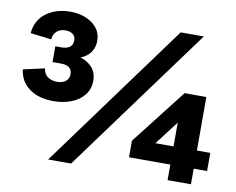

<svg xmlns="http://www.w3.org/2000/svg" viewBox="-80 -840 1166 947"><g transform="rotate(10 503.5 -366.5)"><path d="M192 -286Q117 -286 70.5 -320.5Q24 -355 17 -414L124 -438Q127 -410 146.5 -396.5Q166 -383 193 -383Q222 -383 237.5 -396.5Q253 -410 253 -432Q253 -451 240 -463Q227 -475 197 -475H155V-554H184Q242 -554 242 -599Q242 -619 228 -629.5Q214 -640 192 -640Q164 -640 147.5 -625Q131 -610 129 -584L24 -597Q30 -663 79 -699Q128 -735 199 -735Q265 -735 309.5 -702.5Q354 -670 354 -616Q354 -584 337.5 -559.5Q321 -535 287 -521Q323 -511 346 -485Q369 -459 369 -418Q369 -377 345 -347Q321 -317 281 -301.5Q241 -286 192 -286ZM217 2 752 -729H868L332 2ZM815 0V-78H608V-161L823 -437H932V-169H999V-78H932V0ZM724 -169H815V-288Z"/></g></svg>

Font: BDO Grotesk Black
Style: Regular
Weight: 900
Designer: Deni Anggara
Foundry: Lokal Container
Version: Version 2.000